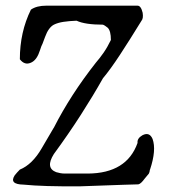

<svg xmlns="http://www.w3.org/2000/svg" viewBox="-20 -659 596 677"><path d="M262 -2Q132 -1 63 -8Q11 -9 32 -41Q36 -46 40.5 -51Q45 -56 50 -61Q94 -79 127 -136Q146 -168 156 -185.5Q166 -203 168 -206Q169 -207 169 -207.5Q169 -208 170 -209Q229 -325 318 -438Q332 -454 345.5 -473.5Q359 -493 371 -518Q371 -550 360 -561Q356 -564 352 -567Q348 -570 343 -572Q280 -572 250 -586Q224 -585 204 -582Q184 -579 170 -572Q151 -562 139 -529Q133 -513 130 -505Q126 -498 121 -482Q111 -450 93 -440Q89 -438 89 -438Q67 -428 50 -450Q50 -546 89 -625Q109 -639 143 -639H465Q477 -639 483 -614Q486 -594 479 -586Q436 -516 402.5 -465Q369 -414 343 -383Q308 -321 265 -254Q222 -187 170 -116Q139 -67 178 -52Q185 -50 192.5 -48.5Q200 -47 210 -47H290Q427 -48 465 -155Q463 -171 482 -182Q507 -195 518 -169Q532 -130 509 -61Q508 -60 508 -57.5Q508 -55 507 -52Q506 -50 505.5 -49Q505 -48 505 -47Q501 -43 490 -29Q477 -11 468 -9Q468 -9 416.5 -7.5Q365 -6 262 -2Z"/></svg>

Font: New Tegomin
Style: Regular
Weight: 400
Designer: Kyosuke Nagai
Version: Version 1.000